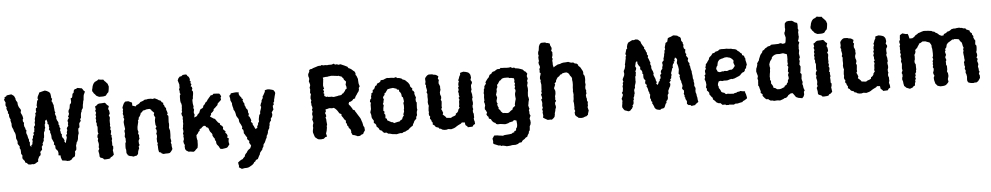

<svg xmlns="http://www.w3.org/2000/svg" viewBox="-46 -1148 9188 1781"><g transform="rotate(-5 4548.5 -258.0)"><path d="M196 0 178 -3 166 -16 149 -25V-36L130 -59L128 -74L131 -89L120 -107V-124L119 -145L111 -160L113 -176L102 -192L96 -202L97 -222L95 -231L87 -249L86 -258V-278L84 -293L80 -306L72 -321L68 -338L57 -362L55 -379L56 -392L52 -407L48 -423L51 -432L43 -447L39 -463V-482L30 -493L33 -505L26 -518L20 -537L24 -546L15 -564V-578L18 -592L5 -620L13 -630L11 -641L30 -651L33 -658L60 -662L77 -664L96 -651L103 -643L113 -620L112 -614L117 -601L127 -586L129 -562L133 -549L137 -539L150 -519L154 -510L149 -490L152 -480L160 -464L164 -452L168 -431L162 -422L163 -404L172 -390L169 -376L171 -357L179 -341L180 -328L188 -321L184 -300L186 -287L192 -274L194 -264L198 -245L204 -232L203 -216L210 -207L208 -178L220 -161L221 -177L232 -186L233 -199L238 -217L233 -226L243 -245V-259L254 -275L249 -290L260 -300V-315L263 -327L260 -344L272 -361L270 -386L275 -400L274 -417L280 -438L285 -453L283 -470L294 -481L291 -494L293 -515L306 -524L302 -541L305 -554L311 -584L321 -593L316 -607L320 -623L333 -648L336 -658L350 -662L369 -667L390 -672L408 -666L424 -657L430 -653L439 -639L443 -611V-599L451 -590L443 -568L450 -559L454 -544L460 -530V-516L463 -491L464 -474L470 -461L464 -450L471 -430L475 -420L473 -404L479 -387L487 -373L491 -361L488 -350L497 -336L495 -324L504 -308L498 -293L502 -283L504 -264L513 -251L510 -239L515 -224L524 -214L529 -203L533 -191L529 -184L543 -170L545 -186L549 -199L555 -218V-225L551 -242L561 -256L559 -269L566 -288L562 -303L567 -314L578 -327L576 -345L580 -354L575 -374L581 -388L591 -401L583 -411L591 -427L595 -438L591 -455L594 -471L603 -485L605 -493L608 -511L609 -521L622 -536L624 -552L622 -579L635 -584L640 -599L641 -610L645 -622L654 -628L658 -650L669 -662L675 -661L688 -667L693 -670L726 -664L733 -663L741 -653L748 -641L760 -630L746 -600L744 -587L742 -569L741 -556L735 -538L734 -527L730 -510L727 -480L714 -461V-451L707 -437L704 -422L703 -405L702 -391L693 -379L698 -363L685 -347L681 -338V-320V-305L670 -296L667 -280L668 -260L669 -251L662 -232L660 -223L657 -197L650 -177L643 -169L640 -156L634 -138L635 -118L633 -100L619 -84L620 -68L615 -40L604 -34L590 -25L586 -16L565 -4L541 -3L531 -7L510 -10L496 -11L490 -23L483 -45L484 -59L464 -63L466 -83L462 -104L453 -113L442 -129V-154L430 -167L434 -182L426 -198L422 -209L415 -222L414 -238V-248L411 -264L405 -281L407 -293L396 -310L401 -325L398 -337L399 -353L388 -361L389 -378L385 -390L381 -403L370 -394L367 -390L368 -370L362 -360L361 -340L364 -327L358 -317L357 -301L349 -287L347 -271V-257L345 -238L340 -228V-210L333 -197L326 -184L329 -172L316 -155L317 -145V-127L306 -117L298 -107L301 -89L297 -77L281 -63L280 -54L273 -45L271 -21L259 -15L242 -4L228 0L217 -2Z M887 -570 874 -576 861 -583 851 -596 839 -608 835 -617 827 -628 828 -644 831 -653 835 -673 841 -688 848 -700 859 -712 871 -717 886 -725 894 -732 905 -729 919 -727 939 -726 948 -713 959 -703 969 -691 976 -684 980 -670 984 -660 983 -645 980 -624 976 -606 964 -595 958 -587 950 -576 932 -571 918 -570ZM897 13 882 12 873 1 849 -8 843 -17 842 -41 838 -61 836 -72 846 -89 842 -105 846 -126 845 -143 839 -166 844 -186 838 -198 842 -221 851 -230 846 -244V-259L847 -275L848 -294L842 -308L843 -329L837 -341L841 -358L837 -375L843 -390L839 -407L846 -424L839 -445L846 -457L841 -484L854 -491L867 -503L880 -508L906 -509L933 -511L943 -503L952 -490L969 -477L960 -450L967 -438L970 -422L971 -404L961 -392L969 -372L968 -360L965 -343V-324L966 -305L963 -295L968 -277L963 -260L970 -248L968 -230L963 -214L971 -206L969 -192L973 -170L968 -158L970 -132L969 -111L977 -101L975 -78L970 -67L973 -48L976 -24L959 -8L946 -3L939 8L925 11Z M1108 -487 1119 -501 1124 -505 1153 -506 1173 -496 1186 -490V-462L1217 -452L1226 -464L1240 -469L1254 -478L1264 -489L1280 -494L1292 -499L1305 -507L1326 -508L1334 -511H1362L1382 -507L1394 -512L1406 -508L1426 -498L1435 -491L1452 -485L1461 -470L1474 -463L1473 -447L1480 -442L1485 -424L1496 -412V-395L1501 -384L1507 -362L1500 -351L1511 -338V-323L1509 -289V-274L1511 -265L1510 -247L1507 -228L1511 -214L1515 -200V-182V-167L1514 -148L1512 -132L1515 -118L1518 -102L1512 -89L1518 -70L1517 -58L1522 -29L1514 -16L1503 -2L1493 6L1479 8H1457L1436 10L1419 3L1414 -5L1396 -11L1391 -34L1390 -52V-67L1387 -81L1392 -95L1386 -106V-121L1385 -136L1389 -151L1390 -165L1385 -185L1391 -198V-217L1382 -234L1393 -246L1385 -265L1383 -293V-306L1386 -322L1389 -335L1382 -347L1377 -361L1383 -378L1359 -402L1357 -409L1342 -418L1314 -416L1296 -410L1281 -408L1268 -392L1259 -389L1254 -373L1246 -358L1236 -346L1234 -330L1226 -319L1228 -308L1224 -292L1217 -261L1216 -244V-234L1222 -214L1217 -201L1225 -181L1223 -164L1227 -155L1216 -132V-123L1217 -105L1222 -92L1212 -80L1215 -62L1211 -54L1204 -36L1200 -11L1197 -7L1184 5H1174L1157 10L1138 4L1123 2L1104 -8L1103 -14L1094 -28V-58L1090 -72V-86L1091 -107L1092 -121L1098 -132L1097 -150L1098 -162L1091 -182L1093 -193L1096 -210L1094 -223L1093 -236L1101 -251L1098 -273L1096 -285L1094 -302L1093 -318L1096 -329L1101 -345L1094 -360L1098 -372L1091 -394L1095 -404L1094 -422L1098 -435L1093 -449L1098 -464Z M1683 9 1671 10 1661 4 1648 -4 1639 -18 1637 -43 1640 -55 1632 -72 1629 -92 1635 -105 1636 -120 1633 -136 1636 -144 1632 -165 1638 -178 1637 -196 1634 -209 1638 -223 1639 -239 1642 -252 1641 -275 1643 -282 1641 -299 1644 -317 1637 -330 1633 -349 1642 -365 1639 -373 1642 -392V-406L1644 -421L1641 -441L1636 -451L1633 -468V-486V-500L1634 -517L1641 -529L1635 -542V-560L1631 -574L1638 -590L1637 -602L1638 -618L1633 -635L1626 -658L1634 -677L1649 -693H1661L1677 -705L1702 -707L1713 -704L1719 -692L1731 -682L1740 -660L1736 -650L1746 -636L1741 -624L1750 -612L1741 -593L1751 -588L1755 -569L1748 -558L1758 -543V-527L1756 -512L1753 -496L1752 -479L1746 -467V-450L1747 -430L1750 -414L1752 -405L1748 -391L1754 -375L1749 -355V-343L1755 -330L1752 -317L1749 -302L1763 -308L1777 -314L1779 -323L1789 -332L1801 -345L1805 -358L1813 -373L1830 -381L1839 -388L1842 -403L1856 -416L1865 -432L1879 -442L1885 -454L1893 -463L1900 -472L1911 -484L1919 -494L1935 -495L1945 -506H1956L1975 -505L1999 -503L2008 -491L2015 -475L2008 -464L2011 -446L2004 -437L1988 -423L1976 -411L1974 -399L1959 -385L1949 -375L1935 -364L1934 -352L1924 -340L1907 -326V-315L1895 -298L1912 -287L1929 -276L1939 -273L1948 -260L1953 -253L1966 -236L1980 -229L1982 -215L1999 -202L2008 -190L2005 -172L2011 -165L2028 -148L2023 -137L2036 -124L2043 -106L2037 -91L2053 -79L2048 -68L2047 -48L2052 -26L2033 -1L2024 4L2009 7L1982 11L1965 8L1960 0L1952 -16L1937 -34L1932 -47L1931 -65L1920 -80L1925 -86L1915 -98L1903 -119V-133L1898 -142L1884 -159L1879 -170L1874 -186L1869 -196L1851 -204L1846 -215L1831 -218L1815 -208L1804 -196L1790 -191L1788 -175L1777 -167L1770 -153L1755 -137V-115L1758 -97L1761 -86L1760 -74V-55L1759 -41L1755 -19L1741 -7L1727 8L1715 14Z M2148 211 2134 202 2121 194 2124 181 2120 165 2118 149 2137 134 2153 125 2164 121 2170 112 2186 97 2187 86 2197 73 2207 63 2214 50 2227 37 2241 28 2252 4 2245 -10 2236 -24 2239 -41 2224 -55 2220 -63 2222 -76 2212 -88 2204 -103 2194 -118 2195 -130 2192 -149 2181 -159 2185 -176 2178 -192 2173 -203 2165 -216 2160 -231 2159 -248 2155 -257 2143 -275 2137 -289 2136 -299 2132 -316 2127 -330 2119 -341 2117 -357 2112 -374 2109 -389V-404L2104 -415L2097 -430L2096 -451L2090 -474L2104 -488L2106 -496L2121 -498L2147 -501H2161L2181 -498L2178 -484L2187 -464L2200 -450L2202 -440L2214 -433L2209 -421L2217 -400L2223 -393L2224 -374L2230 -364L2235 -346L2246 -334L2250 -323L2251 -302L2257 -292L2251 -272L2261 -264L2269 -244L2274 -230L2269 -216L2283 -203L2284 -188L2292 -176L2299 -160L2305 -147L2324 -155L2323 -168L2334 -188V-199L2344 -211V-231L2345 -239L2348 -254L2352 -272L2362 -285V-301L2369 -322L2372 -331L2376 -346L2370 -358L2377 -380L2384 -392V-403L2389 -413L2398 -427V-444L2405 -451L2410 -461L2422 -483L2423 -497L2434 -500L2447 -503L2465 -502L2485 -497L2502 -492L2515 -473L2517 -462L2508 -429L2506 -419L2500 -398L2502 -390L2492 -374L2495 -359L2484 -347L2485 -326L2488 -314L2475 -295L2469 -288L2473 -269L2470 -252L2466 -244L2455 -230L2456 -213L2446 -201L2440 -188V-173L2434 -155L2435 -145L2424 -128L2418 -112V-103L2411 -85L2404 -75L2401 -54L2395 -48L2389 -32L2380 -13L2368 2L2364 24L2355 36L2352 49L2337 66L2326 81L2328 87L2317 105L2312 115L2303 133L2285 140L2277 154L2267 159L2261 170L2247 183L2233 191L2217 200L2206 204L2192 206H2176Z M2945 -15 2929 -1 2921 0 2904 2 2881 0 2869 -6 2855 -18 2849 -22 2844 -36 2834 -67V-80L2836 -93L2840 -111L2838 -127L2841 -141L2846 -155L2842 -174L2837 -188L2842 -200L2845 -215L2841 -235L2843 -250L2848 -260L2843 -279L2849 -291L2848 -305L2842 -320V-337L2839 -350L2845 -365L2839 -382L2840 -398L2842 -408L2846 -423L2839 -437L2841 -452L2843 -469L2839 -483L2846 -504V-514L2842 -528L2837 -544L2843 -565L2841 -577L2836 -593L2837 -611L2849 -633V-646L2858 -654L2874 -656L2888 -663L2918 -672L2928 -676L2944 -679L2957 -678L2967 -684L2988 -679L2999 -681L3020 -678L3029 -680H3061L3083 -687L3092 -677L3111 -679L3122 -673L3144 -676L3157 -670L3178 -661L3198 -651L3204 -649L3215 -633L3227 -629L3242 -619L3256 -606L3267 -598L3275 -582L3274 -565L3282 -556L3287 -542L3293 -526V-516L3295 -485L3298 -473L3303 -457L3293 -442L3294 -428L3289 -412L3276 -395L3269 -383L3260 -371L3253 -359L3251 -349L3233 -344L3226 -334L3209 -323L3193 -320L3186 -303L3190 -294L3200 -283L3206 -274L3216 -259L3221 -247L3240 -237L3241 -229L3250 -216L3257 -204L3267 -188L3276 -174L3284 -161L3288 -151L3294 -132L3298 -122L3302 -104L3305 -87L3313 -76L3316 -46L3311 -39L3299 -21L3298 -14L3279 -8L3267 1L3245 3L3232 -3L3217 -9L3198 -13L3186 -40L3189 -48L3183 -67L3169 -81L3166 -95L3156 -105L3155 -120L3146 -132L3148 -150L3131 -167L3128 -176L3119 -188L3111 -200L3112 -214L3093 -224L3086 -236L3077 -250L3067 -262L3055 -273L3044 -279L3031 -276L3008 -279H3003L2982 -273L2969 -272L2970 -250L2961 -238L2968 -221L2970 -206L2962 -196L2967 -180L2968 -159L2970 -139L2971 -125L2966 -118L2967 -101L2965 -91L2962 -73L2957 -57L2954 -48L2961 -19ZM3055 -379 3071 -382 3091 -385 3100 -388 3114 -389 3128 -392 3135 -402 3145 -405 3153 -415 3163 -426 3167 -437 3181 -446 3180 -464 3174 -483 3177 -494 3181 -511 3170 -523 3163 -530 3159 -543 3148 -554 3144 -561 3122 -568 3114 -572 3107 -570 3087 -573 3067 -575 3048 -577 3035 -575 3018 -573 3013 -571H2994L2969 -567L2972 -547L2970 -541L2969 -526L2967 -514L2966 -501L2965 -495L2968 -477L2973 -465L2962 -456L2970 -438L2962 -423L2970 -417L2968 -396L2988 -385L2997 -388L3005 -384L3022 -383L3032 -384Z M3606 16 3585 13 3568 12 3547 6 3529 4 3514 -7H3491L3478 -20L3473 -28L3452 -37L3449 -46L3443 -56L3426 -72L3425 -86L3418 -97L3404 -107L3406 -128L3398 -140L3390 -154L3388 -165L3387 -183L3380 -207L3389 -237V-264V-276L3393 -295L3385 -306L3390 -325L3401 -338L3399 -351L3405 -371V-382L3419 -390L3420 -412L3434 -419L3441 -434L3447 -447L3461 -453L3465 -467L3483 -474L3496 -482L3502 -496L3527 -498L3542 -505L3562 -512L3577 -510H3601L3626 -507L3644 -512L3659 -502H3672L3695 -495L3705 -485L3721 -480L3734 -471L3743 -461L3753 -452L3765 -434L3769 -419L3771 -411L3788 -394L3784 -379L3796 -370L3804 -356L3802 -343L3807 -326L3814 -308L3809 -293L3810 -272L3817 -261L3815 -231L3814 -208L3817 -194L3811 -178L3809 -164L3810 -144L3800 -127L3801 -114L3792 -104L3780 -92L3775 -79L3766 -64L3761 -49L3748 -42L3731 -29L3718 -16L3699 -8L3690 -2L3671 2L3659 10L3640 9L3624 12ZM3591 -89 3624 -97 3644 -100 3653 -110 3668 -117 3676 -137 3688 -153 3683 -162 3688 -174 3693 -188 3692 -207 3695 -214 3696 -244 3693 -267 3700 -281 3699 -289 3694 -320 3684 -327 3681 -353 3673 -368 3664 -377 3663 -393 3644 -397 3643 -404 3609 -415 3582 -412 3558 -407 3545 -389 3536 -376 3526 -371V-357L3515 -346L3509 -332L3516 -316L3512 -304L3509 -286L3503 -275L3510 -262L3504 -237L3502 -211L3512 -203L3508 -184L3517 -174V-160L3515 -142L3529 -134V-121L3556 -106L3570 -99L3581 -98Z M4067 15 4048 14 4031 10 4019 1 4006 0 3999 -11 3977 -18 3968 -26 3964 -34 3947 -45 3949 -61 3938 -77V-86L3926 -101L3930 -121L3921 -131L3919 -148L3922 -161L3920 -178L3923 -208L3926 -220L3921 -237L3919 -256L3922 -274V-286L3921 -304L3922 -319L3923 -332L3916 -345L3922 -363L3919 -381L3915 -397L3917 -412L3910 -423L3915 -446L3913 -474L3919 -486L3930 -498L3937 -504L3950 -510L3982 -509L3995 -504L4008 -503L4019 -499L4038 -486L4031 -462L4040 -452L4035 -433V-417L4041 -405L4046 -389L4045 -376L4047 -360L4042 -345L4039 -335L4040 -316L4047 -297V-281L4041 -267L4048 -252L4047 -235L4044 -207L4046 -194L4038 -180L4045 -166L4053 -144L4047 -129L4063 -115L4074 -104L4078 -96L4088 -94L4121 -91L4133 -99L4156 -107L4168 -114L4169 -126L4183 -135L4193 -148L4195 -160L4210 -179L4204 -190L4208 -206L4209 -236L4214 -255L4207 -270L4217 -279L4212 -298L4213 -310L4208 -328L4215 -344L4211 -365L4219 -377L4215 -388L4218 -409L4224 -422L4218 -433L4225 -447L4231 -466L4241 -483V-499L4252 -503L4272 -508L4294 -504L4310 -499L4320 -494L4329 -484L4335 -473L4339 -448L4332 -426L4343 -408V-396L4333 -379L4332 -370V-354L4334 -336L4328 -322L4332 -304L4335 -294L4336 -274L4338 -263L4332 -250L4333 -235L4336 -218L4335 -199L4330 -187V-168L4334 -154L4329 -144V-125L4335 -111V-92L4336 -77L4331 -68L4333 -51L4337 -41L4339 -16L4323 -7L4314 7L4300 8L4269 9L4267 2L4249 -13L4245 -38L4218 -40L4208 -30L4183 -18L4169 -10L4156 -1L4142 6L4128 10L4114 14L4088 10Z M4613 216 4605 213 4578 207 4562 209 4556 203H4540L4496 185L4490 177L4492 159L4488 134L4495 124L4506 107L4532 108L4541 109L4550 111L4568 113L4587 116L4602 111L4615 110L4641 108L4651 107L4670 104L4680 96L4695 93L4696 82L4712 78L4715 58L4723 49L4726 36L4727 20L4726 10L4724 -14L4701 -20L4690 -9L4676 -6L4657 -2L4647 4L4628 9L4617 11L4600 9L4572 5L4548 6L4535 2L4526 -10L4515 -13L4501 -26L4496 -33L4489 -47L4471 -54L4468 -72L4459 -79L4451 -96L4459 -110L4451 -129L4441 -144L4442 -161L4447 -177L4445 -195L4439 -213L4444 -224L4443 -254L4446 -278L4443 -293L4448 -316L4446 -323L4454 -339L4455 -357L4464 -369L4472 -380L4468 -392L4481 -411L4490 -423L4504 -437L4505 -441L4512 -457L4531 -468L4535 -476L4545 -484L4560 -487L4580 -500L4589 -504H4610L4620 -513L4638 -511H4652L4678 -509H4693L4716 -512L4725 -503L4745 -505L4756 -497L4774 -495L4784 -493L4803 -487L4822 -480L4839 -462L4847 -459L4862 -439L4855 -417L4862 -391L4854 -372L4858 -354L4854 -340L4851 -328L4855 -305V-293V-282L4852 -264L4851 -247L4850 -231L4854 -218L4857 -198L4853 -185L4850 -171L4848 -155L4845 -146L4849 -126L4854 -113L4847 -99L4850 -87V-64L4858 -48L4851 -32L4847 -19L4852 -5L4854 18L4850 35L4842 50L4841 67L4839 87L4830 98L4828 113L4817 129L4811 144L4794 153L4785 163L4770 172L4762 179L4755 191L4732 194L4719 204L4697 210H4665L4645 214ZM4646 -90 4661 -93 4680 -109 4697 -119 4700 -133 4724 -151 4722 -165 4729 -194 4735 -214 4732 -243V-260L4734 -270L4740 -288L4738 -302L4732 -313L4739 -326L4735 -342L4741 -361L4734 -369L4738 -386L4735 -406L4709 -412H4692L4685 -417L4670 -418H4643L4624 -413L4607 -397L4600 -395L4588 -377L4583 -368L4573 -359L4575 -339L4568 -326L4565 -316L4566 -301L4559 -277L4556 -269L4564 -242L4556 -212L4557 -198L4564 -185L4559 -177L4563 -161L4570 -148L4568 -136L4582 -123L4588 -110L4606 -93L4614 -94Z M5014 6 4994 -5 4984 -11 4972 -19 4976 -39 4972 -66 4976 -81 4970 -92 4978 -112 4974 -126 4975 -141 4977 -154 4974 -173 4969 -186 4980 -198 4978 -212 4972 -233 4981 -247 4977 -262 4981 -276V-292L4982 -305L4983 -325L4981 -336L4978 -355L4981 -363L4975 -382L4977 -400L4982 -414L4986 -431L4976 -441L4979 -453L4977 -470L4985 -487L4982 -502L4977 -513L4974 -531L4980 -546L4978 -560L4977 -580L4982 -597L4978 -609L4980 -630L4986 -643L4988 -656L4991 -679L4998 -696L5008 -708L5019 -712H5051L5066 -705H5076L5095 -697V-684L5107 -658V-646L5101 -631L5111 -615L5110 -604V-589L5103 -565L5109 -555L5103 -538L5105 -522V-498L5108 -486L5111 -474L5122 -483L5143 -494L5150 -498L5175 -502L5181 -506L5202 -511L5227 -512L5249 -514L5270 -506L5286 -503L5293 -506L5309 -494L5326 -491L5338 -480L5340 -469L5355 -456L5360 -449L5371 -428L5377 -418L5380 -405L5379 -388L5389 -373L5391 -362L5392 -348V-332L5389 -312L5392 -290L5387 -269V-250L5393 -236L5391 -223L5393 -207L5386 -194L5388 -171L5392 -160V-140L5399 -128L5396 -110L5397 -95L5392 -80L5396 -63L5400 -48L5391 -20L5390 -10L5373 4L5363 5L5344 13L5327 15L5301 12L5292 3L5284 -2L5271 -16L5268 -41L5275 -54L5268 -73L5271 -89L5270 -100V-117L5269 -131L5266 -146L5270 -166L5271 -193L5273 -205L5271 -227L5269 -236L5271 -252V-272L5274 -299V-310V-325L5271 -345L5272 -357L5268 -370L5255 -386L5249 -399L5241 -409L5228 -417L5213 -418L5187 -413L5176 -404L5167 -403L5154 -388L5140 -380L5131 -367L5122 -351L5121 -340L5105 -323L5111 -316L5105 -300L5097 -282L5107 -256V-243L5106 -227L5100 -207L5101 -188L5098 -180L5106 -163L5095 -148V-130L5099 -118L5100 -104L5093 -86L5091 -72L5084 -50V-39L5079 -17L5067 -4L5062 -1L5053 7L5041 5Z M6038 0 6023 -6 6011 -20 6008 -31 5998 -54 5992 -62 5995 -76 5985 -84 5984 -101 5977 -113 5978 -130 5981 -145 5975 -154 5974 -166 5967 -180 5965 -195 5961 -210 5953 -223 5958 -237 5945 -249 5944 -265 5949 -279 5940 -290 5933 -302 5932 -320 5933 -339 5925 -346 5927 -360 5921 -375 5909 -387 5910 -400 5911 -409 5902 -417 5895 -429 5890 -439 5887 -448 5889 -453 5886 -466 5872 -453 5870 -439 5867 -429 5865 -417 5873 -402 5870 -388 5862 -371 5867 -359 5863 -347 5864 -335 5857 -322V-300L5856 -290L5857 -276L5854 -262L5848 -245L5846 -236V-219L5839 -209L5836 -193L5838 -182V-166L5834 -159L5832 -144L5824 -128L5827 -114L5821 -106V-82L5818 -70L5808 -59L5812 -50L5807 -42L5801 -30L5793 -24L5785 -14L5772 -9H5765L5747 -16L5733 -20L5722 -33L5712 -51L5713 -67L5716 -82L5717 -98L5720 -109L5713 -129L5719 -141L5727 -159L5728 -171L5720 -183L5730 -197L5732 -211L5734 -225L5732 -246L5738 -258L5736 -275L5744 -286L5738 -304L5742 -316L5750 -332L5755 -342L5758 -358L5756 -372L5755 -384L5766 -405L5768 -412L5773 -432L5771 -443L5775 -457L5780 -483L5784 -499V-515L5791 -526L5784 -540L5792 -566L5796 -582L5806 -591L5804 -603L5810 -626L5819 -643L5844 -656L5858 -663L5874 -662L5891 -667L5912 -663L5925 -651L5934 -643L5938 -627L5950 -606L5956 -596L5964 -587L5961 -575L5972 -562L5977 -544L5984 -535L5983 -519L5993 -506L5988 -490L5995 -477L6005 -448L6009 -441L6005 -428L6014 -406L6012 -399L6014 -381L6025 -358L6030 -337L6026 -326L6033 -308L6043 -284L6044 -272L6052 -255L6045 -240L6061 -228V-236L6066 -242L6070 -256L6081 -265L6080 -275L6091 -289L6090 -307L6088 -316L6102 -334L6096 -344L6102 -361L6114 -374V-388L6121 -409L6118 -419V-435L6134 -452L6132 -466L6136 -477L6141 -494L6142 -506L6148 -526L6147 -538L6156 -553L6153 -568L6157 -583L6161 -596L6164 -610L6181 -620L6188 -648L6190 -653L6207 -660L6218 -663L6241 -674L6256 -672L6278 -668L6286 -661L6303 -652L6309 -641L6311 -617L6324 -600L6323 -589L6329 -579L6325 -562L6330 -544L6343 -532L6339 -520V-501L6348 -491L6343 -477L6355 -459L6361 -450L6355 -430L6360 -414L6369 -405L6367 -388L6373 -374L6374 -361L6378 -342L6383 -327V-312L6387 -288L6388 -272V-262L6394 -245L6393 -230L6397 -216L6396 -201L6395 -191L6404 -172L6405 -161L6402 -146L6403 -127L6406 -121L6409 -109L6410 -95L6414 -81L6415 -71L6416 -57L6420 -39L6403 -27L6391 -18L6389 -12L6372 -10L6361 -8L6354 -7L6343 -17H6328L6320 -24L6313 -30L6314 -43L6315 -49L6314 -57L6302 -78L6304 -86L6297 -97L6298 -111L6291 -126L6295 -134L6296 -156L6281 -172L6282 -186L6287 -198L6284 -217L6279 -231L6278 -245L6270 -262V-273L6266 -291L6272 -301L6260 -315L6262 -330L6266 -356L6262 -383L6257 -402L6252 -415L6254 -426L6258 -443L6256 -454L6240 -469L6235 -456L6232 -452L6235 -435L6223 -430L6228 -418L6217 -411L6211 -391L6213 -377L6205 -370L6199 -348L6193 -333L6191 -323L6195 -311L6189 -294V-281L6177 -267L6183 -258L6168 -243L6176 -228L6172 -207L6165 -196L6159 -183L6151 -166V-158L6152 -142L6142 -128V-115V-98L6136 -82L6125 -72V-55L6117 -49L6105 -19V-17L6093 -8L6073 -5L6061 4Z M6673 13 6668 7 6641 8 6631 -2 6625 -9 6607 -10 6588 -19 6576 -33 6569 -40 6557 -50 6556 -65 6545 -76 6539 -85 6528 -99V-114L6521 -125L6508 -138L6510 -153L6502 -166L6508 -191L6505 -218L6496 -243L6503 -263L6498 -278L6509 -289L6506 -310V-322L6517 -340L6512 -349L6518 -368L6519 -381L6530 -392L6540 -408L6551 -422L6554 -434L6559 -443L6575 -456L6582 -465L6590 -476L6607 -479L6618 -489L6638 -493L6647 -498L6657 -506L6675 -508L6705 -507L6723 -508L6740 -505L6760 -504H6765L6777 -500L6801 -496L6813 -491L6824 -479L6838 -470L6847 -459L6861 -449L6862 -436L6879 -428L6883 -412L6889 -403V-387L6895 -362L6898 -343L6891 -330L6888 -312L6877 -304L6874 -289L6865 -279L6852 -275L6838 -264L6828 -252L6815 -244L6809 -242L6788 -233L6774 -227L6751 -222L6744 -225L6727 -221L6709 -215L6696 -214L6675 -215L6657 -212L6643 -216L6625 -212L6617 -194L6614 -177L6620 -164V-151L6630 -137L6637 -123L6641 -112L6655 -105L6667 -102L6679 -90L6684 -88L6697 -91L6719 -88L6753 -86L6759 -90L6781 -94L6787 -99L6809 -102L6816 -106L6840 -101L6860 -99V-87L6866 -73L6873 -40L6871 -31L6849 -17L6833 -10L6827 -2L6801 3L6781 8L6762 7L6746 15L6736 14L6703 11L6700 14ZM6638 -297H6647L6667 -302L6675 -300L6687 -304L6710 -301L6724 -306L6737 -310H6755L6768 -319L6774 -327L6786 -342L6776 -370L6775 -380L6780 -389L6771 -403L6758 -415L6747 -422L6737 -424L6720 -429L6699 -428L6675 -420L6667 -419L6647 -411L6640 -402L6633 -393L6629 -378L6625 -358L6617 -349L6611 -328L6616 -320L6623 -303Z M7121 13 7106 8H7090L7077 0L7068 -8H7051L7039 -18L7028 -31L7018 -43L7020 -58L7003 -71L7005 -87L6997 -114L6993 -132L6986 -142L6988 -163V-172L6990 -189L6985 -206L6991 -229L6982 -261L6979 -273L6982 -299L6989 -315L6995 -336L6994 -347L7005 -363L7012 -372L7016 -387L7023 -403L7029 -418L7035 -428L7049 -444L7054 -459L7069 -467L7080 -479L7097 -488L7106 -495L7128 -499L7137 -508L7152 -509H7168L7207 -510L7215 -513L7229 -515L7247 -507L7270 -512L7275 -528L7277 -545L7279 -562L7275 -579L7271 -593L7270 -607L7277 -621L7281 -642L7279 -654L7281 -686L7283 -696L7298 -710L7317 -714L7349 -713L7360 -707L7375 -696L7396 -689L7399 -673V-649L7397 -639L7403 -622L7398 -601L7399 -590V-573L7401 -560L7396 -537L7390 -522L7401 -506L7394 -490L7391 -474L7392 -466L7390 -449L7393 -434L7390 -416L7388 -406L7392 -381L7394 -369L7386 -353L7390 -333L7387 -323L7384 -301L7393 -285L7392 -273L7389 -243L7385 -225L7396 -213L7395 -196L7392 -170L7395 -155L7400 -138L7395 -120L7400 -106L7403 -82L7412 -59L7403 -47L7404 -23L7398 -6L7396 -3L7383 11L7345 4L7342 2L7326 -5L7320 -14L7299 -43H7281L7255 -27L7253 -21L7235 -6L7217 -3L7209 3L7186 11L7177 14L7150 11ZM7180 -91 7194 -93 7227 -106 7232 -118 7248 -125 7256 -142 7263 -147 7265 -167 7274 -180V-195L7270 -215L7279 -237L7272 -247L7277 -278L7280 -289L7271 -306L7278 -316L7276 -331V-350L7278 -358V-387L7276 -408L7253 -416L7242 -420L7231 -419L7211 -416L7182 -417L7165 -413L7147 -403L7135 -390L7133 -378L7124 -367L7116 -356L7110 -340L7106 -328L7108 -305L7111 -294L7108 -280L7107 -260L7103 -239L7100 -212L7102 -201L7100 -186L7108 -172L7107 -150L7118 -134L7124 -121L7126 -108L7141 -105L7159 -92Z M7576 -570 7563 -576 7550 -583 7540 -596 7528 -608 7524 -617 7516 -628 7517 -644 7520 -653 7524 -673 7530 -688 7537 -700 7548 -712 7560 -717 7575 -725 7583 -732 7594 -729 7608 -727 7628 -726 7637 -713 7648 -703 7658 -691 7665 -684 7669 -670 7673 -660 7672 -645 7669 -624 7665 -606 7653 -595 7647 -587 7639 -576 7621 -571 7607 -570ZM7586 13 7571 12 7562 1 7538 -8 7532 -17 7531 -41 7527 -61 7525 -72 7535 -89 7531 -105 7535 -126 7534 -143 7528 -166 7533 -186 7527 -198 7531 -221 7540 -230 7535 -244V-259L7536 -275L7537 -294L7531 -308L7532 -329L7526 -341L7530 -358L7526 -375L7532 -390L7528 -407L7535 -424L7528 -445L7535 -457L7530 -484L7543 -491L7556 -503L7569 -508L7595 -509L7622 -511L7632 -503L7641 -490L7658 -477L7649 -450L7656 -438L7659 -422L7660 -404L7650 -392L7658 -372L7657 -360L7654 -343V-324L7655 -305L7652 -295L7657 -277L7652 -260L7659 -248L7657 -230L7652 -214L7660 -206L7658 -192L7662 -170L7657 -158L7659 -132L7658 -111L7666 -101L7664 -78L7659 -67L7662 -48L7665 -24L7648 -8L7635 -3L7628 8L7614 11Z M7933 15 7914 14 7897 10 7885 1 7872 0 7865 -11 7843 -18 7834 -26 7830 -34 7813 -45 7815 -61 7804 -77V-86L7792 -101L7796 -121L7787 -131L7785 -148L7788 -161L7786 -178L7789 -208L7792 -220L7787 -237L7785 -256L7788 -274V-286L7787 -304L7788 -319L7789 -332L7782 -345L7788 -363L7785 -381L7781 -397L7783 -412L7776 -423L7781 -446L7779 -474L7785 -486L7796 -498L7803 -504L7816 -510L7848 -509L7861 -504L7874 -503L7885 -499L7904 -486L7897 -462L7906 -452L7901 -433V-417L7907 -405L7912 -389L7911 -376L7913 -360L7908 -345L7905 -335L7906 -316L7913 -297V-281L7907 -267L7914 -252L7913 -235L7910 -207L7912 -194L7904 -180L7911 -166L7919 -144L7913 -129L7929 -115L7940 -104L7944 -96L7954 -94L7987 -91L7999 -99L8022 -107L8034 -114L8035 -126L8049 -135L8059 -148L8061 -160L8076 -179L8070 -190L8074 -206L8075 -236L8080 -255L8073 -270L8083 -279L8078 -298L8079 -310L8074 -328L8081 -344L8077 -365L8085 -377L8081 -388L8084 -409L8090 -422L8084 -433L8091 -447L8097 -466L8107 -483V-499L8118 -503L8138 -508L8160 -504L8176 -499L8186 -494L8195 -484L8201 -473L8205 -448L8198 -426L8209 -408V-396L8199 -379L8198 -370V-354L8200 -336L8194 -322L8198 -304L8201 -294L8202 -274L8204 -263L8198 -250L8199 -235L8202 -218L8201 -199L8196 -187V-168L8200 -154L8195 -144V-125L8201 -111V-92L8202 -77L8197 -68L8199 -51L8203 -41L8205 -16L8189 -7L8180 7L8166 8L8135 9L8133 2L8115 -13L8111 -38L8084 -40L8074 -30L8049 -18L8035 -10L8022 -1L8008 6L7994 10L7980 14L7954 10Z M8422 -454H8448L8459 -460L8469 -467L8481 -480L8495 -487L8508 -497L8523 -501L8536 -506L8557 -512H8569L8602 -510L8631 -506L8641 -500L8658 -496L8667 -487L8682 -480L8702 -462L8722 -453L8741 -456L8743 -467L8766 -476L8775 -486L8793 -490L8807 -498L8817 -506L8842 -511L8849 -509L8864 -512L8889 -514L8904 -510H8914L8928 -504L8946 -503L8955 -491L8966 -487L8984 -479L8986 -465L9003 -452V-441L9015 -424L9012 -414L9020 -395L9029 -381L9027 -368L9025 -347L9035 -334V-314L9033 -291L9028 -275L9034 -257V-240L9026 -223L9036 -211L9029 -192L9033 -180L9038 -162L9032 -139L9037 -118V-102L9043 -93L9035 -72L9042 -56V-33L9033 -19L9022 -4L9006 6H8988L8978 9L8955 7L8943 4L8930 -1L8922 -15L8921 -30L8923 -55L8919 -78L8913 -92L8916 -113L8908 -129L8913 -148L8908 -162V-179L8906 -189L8915 -209L8912 -228V-240L8909 -260L8907 -283L8912 -297L8909 -311L8915 -326L8909 -340L8906 -357L8902 -374L8892 -384L8884 -395L8879 -406L8863 -410L8834 -413L8831 -409L8817 -410L8802 -400L8784 -389L8774 -383L8761 -367L8759 -358L8755 -342L8743 -328L8746 -315L8739 -303L8747 -273L8738 -255V-248L8746 -225L8739 -214L8740 -196L8739 -184L8746 -169V-136L8742 -120L8750 -102L8751 -91L8752 -76L8748 -61L8744 -48L8748 -23L8739 -11L8722 5L8708 10L8694 12L8670 13L8655 9L8642 4L8635 -5L8625 -16L8617 -46L8615 -61V-74L8623 -90L8615 -107L8613 -121L8619 -135L8622 -155L8614 -171L8619 -184L8616 -200L8620 -211L8617 -225L8625 -243L8619 -262L8625 -271L8626 -298L8625 -321L8624 -340L8620 -356V-373L8615 -384L8604 -401L8584 -408L8566 -415L8539 -416L8524 -406L8505 -398L8503 -387L8496 -381L8487 -364L8473 -350L8465 -343L8467 -327L8463 -313L8454 -298L8456 -285L8455 -257L8450 -242L8451 -224L8459 -210V-185L8460 -163L8456 -151L8457 -139L8447 -125L8450 -107L8443 -93L8449 -80L8441 -62L8443 -49L8437 -38L8436 -27L8435 -15L8422 -10L8414 0L8405 4L8386 11L8368 4L8353 -2L8343 -13L8335 -19L8330 -42L8328 -62L8322 -80L8323 -97L8328 -109V-128L8322 -141L8327 -154L8332 -163L8328 -183L8330 -207L8332 -225L8328 -238L8325 -251L8330 -266L8328 -281L8324 -297L8330 -314L8324 -332L8328 -347L8325 -363L8327 -377L8324 -390L8331 -408L8326 -420L8325 -435L8334 -453L8333 -463L8336 -492L8345 -498L8360 -507L8392 -498H8409L8415 -484Z"/></g></svg>

Font: Winky Rough Medium
Style: Regular
Weight: 500
Designer: Simon Atzbach
Foundry: typofactur
Version: Version 1.206; ttfautohint (v1.8.4.7-5d5b)